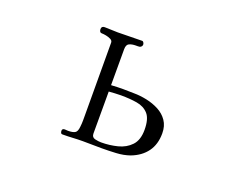

<svg xmlns="http://www.w3.org/2000/svg" viewBox="-88 -722 1176 903"><g transform="rotate(20 500.0 -271.0)"><path d="M641 -152Q641 -207 619.5 -231Q598 -255 562 -261Q526 -267 481 -267Q466 -267 451 -266Q436 -265 421 -264V-54Q421 -35 438 -31Q455 -27 469 -27Q511 -27 550.5 -37Q590 -47 615.5 -74Q641 -101 641 -152ZM725 -165Q725 -110 698 -73Q671 -36 621 -17Q590 -6 552.5 -4Q515 -2 482 -2Q458 -2 434.5 -2.5Q411 -3 387 -3Q362 -3 337 -1.5Q312 0 286 0Q279 0 277 -5Q275 -10 275 -15Q275 -26 288 -26Q292 -26 296 -25.5Q300 -25 304 -25Q327 -25 338.5 -31.5Q350 -38 352 -63Q354 -79 354 -95Q354 -111 354 -126Q354 -215 353.5 -305Q353 -395 353 -484Q353 -494 342.5 -499.5Q332 -505 319 -507.5Q306 -510 298 -510Q290 -510 287 -515Q284 -520 284 -527Q284 -542 300 -542Q317 -542 333.5 -541Q350 -540 366 -540Q396 -540 426.5 -541Q457 -542 487 -542Q492 -542 495 -536.5Q498 -531 498 -527Q498 -517 487 -512Q483 -511 477.5 -511Q472 -511 467 -511Q448 -511 434.5 -505Q421 -499 421 -476V-296Q436 -297 451 -297.5Q466 -298 481 -298L535 -297Q566 -297 599.5 -290Q633 -283 661.5 -268Q690 -253 707.5 -227.5Q725 -202 725 -165Z"/></g></svg>

Font: Kaisei Decol
Style: Regular
Weight: 400
Designer: Font-Kai, 金井和夫
Foundry: KAZUO KANAI
Version: Version 5.003